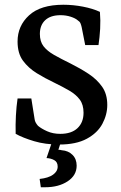

<svg xmlns="http://www.w3.org/2000/svg" viewBox="-20 -600 511 809"><path d="M432 -158Q432 -117 411.5 -78.5Q391 -40 346 -15.5Q301 9 229 9Q171 9 124 -5Q77 -19 46 -36Q45 -74 47 -112.5Q49 -151 54 -185H112L126 -97Q127 -90 130.5 -83.5Q134 -77 140 -70Q154 -58 178.5 -47Q203 -36 234 -36Q281 -36 306.5 -60Q332 -84 332 -125Q332 -159 316 -180.5Q300 -202 271.5 -218.5Q243 -235 206 -253Q170 -270 135 -291.5Q100 -313 77 -344Q54 -375 54 -425Q54 -491 102.5 -535.5Q151 -580 247 -580Q288 -580 329.5 -572Q371 -564 401 -550Q404 -514 402 -478.5Q400 -443 395 -410H339L324 -486Q322 -495 319 -502Q316 -509 308 -514Q298 -523 278 -529.5Q258 -536 235 -536Q193 -536 170.5 -515Q148 -494 148 -457Q148 -425 163.5 -405Q179 -385 208 -368.5Q237 -352 278 -332Q318 -312 353 -289Q388 -266 410 -235Q432 -204 432 -158ZM242 -19 226 31Q229 31 233 31.5Q237 32 240 33Q268 35 285.5 52.5Q303 70 303 98Q303 139 265 164Q227 189 170 189Q165 189 161 189Q157 189 152 189L147 154Q184 150 203.5 136Q223 122 223 102Q223 83 209 75Q195 67 176 66L205 -19Z"/></svg>

Font: Yrsa Medium
Style: Regular
Weight: 500
Designer: Anna Giedrys (Yrsa+Rasa design), David Brezina (Yrsa art-direction, Rasa art-direction, design)
Foundry: Rosetta Type Foundry
Version: Version 2.004